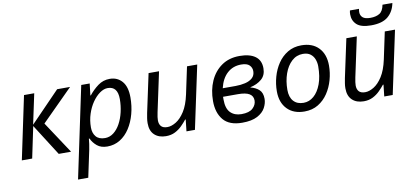

<svg xmlns="http://www.w3.org/2000/svg" viewBox="-85 -1064 3496 1609"><g transform="rotate(-10 1663.5 -260.0)"><path d="M28 0 141 -536H228L173 -278L423 -536H533L268 -271L447 0H342L172 -267L116 0Z M464 240 628 -536H700L688 -436H692Q727 -480 771 -512.5Q815 -545 871 -545Q936 -545 976 -499Q1016 -453 1016 -362Q1016 -289 998 -222Q980 -155 946 -102.5Q912 -50 863.5 -20Q815 10 755 10Q701 10 668 -17.5Q635 -45 618 -82H613Q612 -66 608 -37.5Q604 -9 600 9L551 240ZM748 -63Q788 -63 821 -88.5Q854 -114 877.5 -157Q901 -200 913.5 -254Q926 -308 926 -364Q926 -472 841 -472Q808 -472 773.5 -447.5Q739 -423 710 -381Q681 -339 663.5 -285Q646 -231 646 -171Q646 -123 671 -93Q696 -63 748 -63Z M1254 10Q1193 10 1156.5 -24Q1120 -58 1120 -123Q1120 -146 1123.5 -166.5Q1127 -187 1131 -209L1201 -536H1290L1218 -199Q1209 -156 1209 -132Q1209 -100 1225.5 -81.5Q1242 -63 1279 -63Q1313 -63 1352.5 -87Q1392 -111 1426 -164Q1460 -217 1479 -305L1528 -536H1615L1501 0H1429L1440 -99H1435Q1416 -75 1390.5 -49.5Q1365 -24 1331.5 -7Q1298 10 1254 10Z M1903 10Q1793 10 1742.5 -50.5Q1692 -111 1692 -211Q1692 -305 1725.5 -380.5Q1759 -456 1822.5 -500.5Q1886 -545 1976 -545Q2062 -545 2109 -511Q2156 -477 2156 -409Q2156 -350 2118 -317Q2080 -284 2021 -271V-269Q2065 -258 2093 -232.5Q2121 -207 2121 -155Q2121 -118 2100.5 -79.5Q2080 -41 2032 -15.5Q1984 10 1903 10ZM1791 -303H1900Q1944 -303 1982.5 -312Q2021 -321 2044.5 -342.5Q2068 -364 2068 -400Q2068 -430 2047 -451Q2026 -472 1977 -472Q1907 -472 1858.5 -428Q1810 -384 1791 -303ZM1909 -62Q1975 -62 2005.5 -90.5Q2036 -119 2036 -156Q2036 -194 2005 -213Q1974 -232 1907 -232H1781V-208Q1781 -131 1816 -96.5Q1851 -62 1909 -62Z M2433 8Q2340 8 2286.5 -47.5Q2233 -103 2233 -198Q2233 -260 2250 -321Q2267 -382 2300.5 -432Q2334 -482 2384.5 -512.5Q2435 -543 2501 -543Q2595 -543 2648 -487.5Q2701 -432 2701 -336Q2701 -275 2684 -214Q2667 -153 2633.5 -103Q2600 -53 2550 -22.5Q2500 8 2433 8ZM2438 -65Q2486 -65 2525 -98.5Q2564 -132 2587.5 -195Q2611 -258 2611 -346Q2611 -376 2600.5 -404.5Q2590 -433 2566 -451.5Q2542 -470 2502 -470Q2447 -470 2406.5 -432.5Q2366 -395 2344 -332.5Q2322 -270 2322 -195Q2322 -133 2352.5 -99Q2383 -65 2438 -65Z M2937 10Q2876 10 2839.5 -24Q2803 -58 2803 -123Q2803 -146 2806.5 -166.5Q2810 -187 2814 -209L2884 -536H2973L2901 -199Q2892 -156 2892 -132Q2892 -100 2908.5 -81.5Q2925 -63 2962 -63Q2996 -63 3035.5 -87Q3075 -111 3109 -164Q3143 -217 3162 -305L3211 -536H3298L3184 0H3112L3123 -99H3118Q3099 -75 3073.5 -49.5Q3048 -24 3014.5 -7Q2981 10 2937 10ZM3108 -606Q3023 -606 2986.5 -639.5Q2950 -673 2950 -727Q2950 -746 2954 -760H3031Q3028 -744 3028 -732Q3028 -704 3047.5 -686.5Q3067 -669 3113 -669Q3160 -669 3190.5 -687.5Q3221 -706 3231 -760H3315Q3302 -690 3253.5 -648Q3205 -606 3108 -606Z"/></g></svg>

Font: Manna Sans
Style: Italic
Weight: 400
Italic angle: -12°
Designer: Monotype Design Team
Foundry: Monotype Imaging Inc.
Version: Version 2.001.1; ttfautohint (v1.8.2)